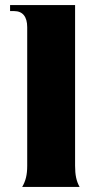

<svg xmlns="http://www.w3.org/2000/svg" viewBox="-20 -742 376 762"><path d="M68 0H296C283 -23 278 -48 278 -84V-722H20V-698H36C70 -698 88 -676 88 -634V-84C88 -48 82 -24 68 0Z"/></svg>

Font: Sinistre Bold
Style: Regular
Weight: 900
Designer: Jules Durand
Foundry: Collletttivo
Version: Version 69.420;Glyphs 3.2 (3217)